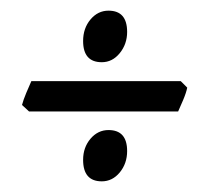

<svg xmlns="http://www.w3.org/2000/svg" viewBox="-20 -422 394 362"><path d="M333 -256.8Q331.1 -247.1 325.2 -233.2Q319.3 -219.2 315.9 -211.9H34.7L21.5 -224.1Q23.9 -233.4 29.5 -246.8Q35.2 -260.3 39.1 -269H320.8ZM219.7 -361.8Q219.7 -338.9 205.8 -321.8Q191.9 -304.7 171.9 -304.7Q136.7 -304.7 136.7 -344.7Q136.7 -368.7 150.6 -385.3Q164.6 -401.9 184.6 -401.9Q219.7 -401.9 219.7 -361.8ZM219.7 -137.2Q219.7 -113.8 205.8 -96.9Q191.9 -80.1 171.9 -80.1Q136.7 -80.1 136.7 -120.6Q136.7 -144 150.6 -160.4Q164.6 -176.8 184.6 -176.8Q219.7 -176.8 219.7 -137.2Z"/></svg>

Font: Namdhinggo Medium
Style: Regular
Weight: 500
Designer: Victor Gaultney
Foundry: SIL International
Version: Version 3.001